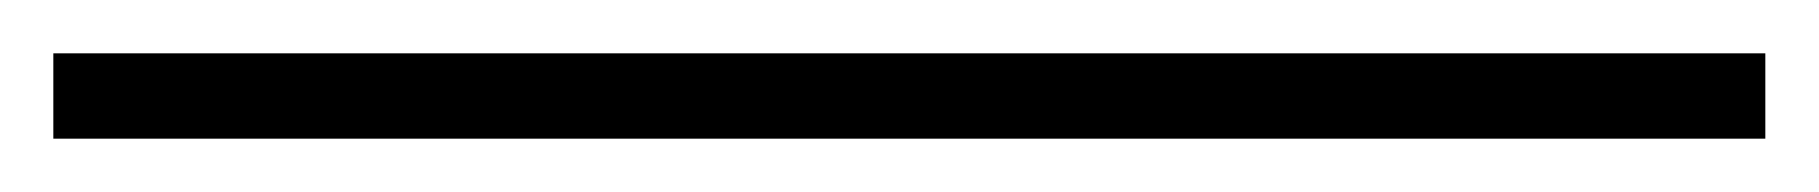

<svg xmlns="http://www.w3.org/2000/svg" viewBox="-20 46 682 72"><path d="M0 98V66H642V98Z"/></svg>

Font: Smooch Sans Light
Style: Regular
Weight: 300
Designer: Robert E. Leuschke
Foundry: Robert E. Leuschke
Version: Version 1.010; ttfautohint (v1.8.3)